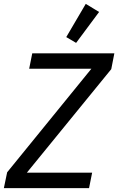

<svg xmlns="http://www.w3.org/2000/svg" viewBox="-34 -974 612 994"><path d="M427 0H-14L3 -82L439 -618H117L133 -698H558L542 -616L105 -80H443ZM360 -752 309 -782 410 -954 479 -912Z"/></svg>

Font: IBM Plex Sans Condensed Text
Style: Italic
Weight: 450
Width: 3
Italic angle: -11°
Designer: Mike Abbink, Paul van der Laan, Pieter van Rosmalen
Foundry: Bold Monday
Version: Version 1.1